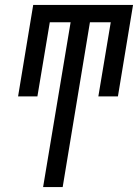

<svg xmlns="http://www.w3.org/2000/svg" viewBox="-20 -755 557 775"><path d="M154 0 265 -665H181L131 -366H53L114 -735H517L456 -366H377L427 -665H343L233 0Z"/></svg>

Font: Iosevka SS04
Style: Italic
Weight: 400
Italic angle: -9°
Monospace: yes
Designer: Belleve Invis
Foundry: Belleve Invis
Version: Version 19.0.0; ttfautohint (v1.8.4)